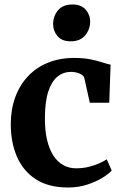

<svg xmlns="http://www.w3.org/2000/svg" viewBox="-20 -824 546 855"><path d="M283.5 11Q196 11 139.5 -25.8Q83 -62.5 55.5 -126.2Q28 -190 28 -271Q28 -336 47.5 -390Q67 -444 103.8 -483.5Q140.5 -523 192.8 -544.5Q245 -566 310.5 -566Q352 -566 382.8 -559.8Q413.5 -553.5 435.5 -546.2Q457.5 -539 472.5 -536L466.5 -366.5H380L355.5 -476.5Q353.5 -485.5 344 -491.5Q334.5 -497.5 321.8 -500.8Q309 -504 297 -504Q262.5 -504 236.5 -483.2Q210.5 -462.5 195.5 -418Q180.5 -373.5 180 -300.5Q179.5 -244 189.5 -201.5Q199.5 -159 217.8 -131Q236 -103 261.8 -88.8Q287.5 -74.5 318 -74.5Q348 -74.5 373.2 -80.5Q398.5 -86.5 419.2 -95.5Q440 -104.5 455.5 -114.5L477.5 -64.5Q464 -49.5 435.5 -32Q407 -14.5 368 -1.8Q329 11 283.5 11ZM294 -640Q256 -640 236.2 -663.2Q216.5 -686.5 216.5 -716Q216.5 -752 238.2 -778Q260 -804 302.5 -804H303.5Q341.5 -804 361.5 -781.2Q381.5 -758.5 381.5 -729Q381.5 -693.5 359.5 -666.8Q337.5 -640 295 -640Z"/></svg>

Font: Merriweather 28pt
Style: Bold
Weight: 700
Version: Version 2.100